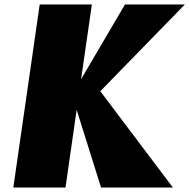

<svg xmlns="http://www.w3.org/2000/svg" viewBox="-20 -845 853 865"><path d="M759 0 431.9 -434 812.9 -825H543.1L345.3 -488L393.9 -825H158.9L40 0H275L325.4 -350L435.3 0Z"/></svg>

Font: Blink
Style: WideObl
Weight: 400
Designer: Mew Too
Foundry: Cannot Into Space Fonts
Version: Version 001.000